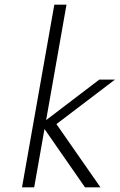

<svg xmlns="http://www.w3.org/2000/svg" viewBox="-20 -800 511 820"><path d="M404 -460H471L221 -270L409 0H343L170 -249L126 0H74L212 -780H264L177 -287Z"/></svg>

Font: Renner* Light
Style: Light Italic
Weight: 300
Italic angle: -10°
Version: Version 003.000 ; ttfautohint (v0.97) -l 8 -r 50 -G 200 -x 1